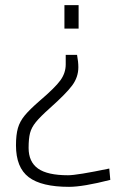

<svg xmlns="http://www.w3.org/2000/svg" viewBox="-20 -520 484 745"><path d="M285 -409H230V-500H285ZM284 -259Q284 -221 260.5 -189Q237 -157 173 -100Q136 -67 119 -46Q102 -25 96.5 -3.5Q91 18 91 54Q91 108 127.5 134Q164 160 244 160Q279 160 404 134L408 178Q302 205 248 205Q141 205 91.5 167.5Q42 130 42 44Q42 3 49.5 -23Q57 -49 76 -72Q95 -95 133 -128Q194 -180 214.5 -208.5Q235 -237 235 -270V-307H279Q284 -280 284 -259Z"/></svg>

Font: Cairo Light
Style: Regular
Weight: 300
Designer: Mohamed Gaber, the designers of Titillium
Foundry: Kief Type Foundry
Version: Version 2.009; ttfautohint (v1.5.33-1714) -l 8 -r 50 -G 200 